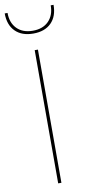

<svg xmlns="http://www.w3.org/2000/svg" viewBox="-110 -900 434 937"><g transform="rotate(-10 107.0 -431.0)"><path d="M228 -862Q228 -805 196 -773Q164 -741 107 -741Q50 -741 18 -773Q-14 -805 -14 -862H0Q0 -813 28.5 -784Q57 -755 107 -755Q157 -755 185.5 -784Q214 -813 214 -862ZM115 -660V0H99V-660Z"/></g></svg>

Font: Elaine Sans Thin
Style: Regular
Weight: 250
Designer: Wei Huang
Foundry: Wei Huang
Version: Version 2.001;December 24, 2019;FontCreator 12.0.0.2547 64-b